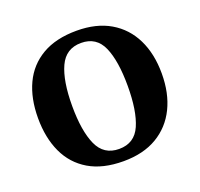

<svg xmlns="http://www.w3.org/2000/svg" viewBox="-127 -866 1059 1017"><g transform="rotate(-20 402.5 -357.5)"><path d="M403 10Q286 10 208.5 -36Q131 -82 92.5 -165Q54 -248 54 -359Q54 -470 92.5 -552Q131 -634 209 -679.5Q287 -725 404 -725Q515 -725 592.5 -679.5Q670 -634 710.5 -551.5Q751 -469 751 -358Q751 -247 710.5 -164.5Q670 -82 592.5 -36Q515 10 403 10ZM403 -59Q490 -59 524.5 -138Q559 -217 559 -358Q559 -499 524.5 -577.5Q490 -656 404 -656Q318 -656 282 -577.5Q246 -499 246 -358Q246 -217 281.5 -138Q317 -59 403 -59Z"/></g></svg>

Font: Noto Serif ExtraBold
Style: Regular
Weight: 800
Designer: Monotype Design Team
Foundry: Monotype Imaging Inc.
Version: Version 2.014